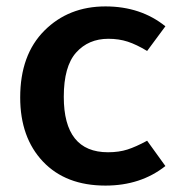

<svg xmlns="http://www.w3.org/2000/svg" viewBox="-20 -564 552 599"><path d="M309 15Q185 15 114 -60Q43 -135 43 -260Q43 -393 118.5 -468.5Q194 -544 309 -544Q419 -544 496 -482L439 -405Q406 -425 378.5 -434Q351 -443 318 -443Q256 -443 217.5 -400Q179 -357 179 -262Q179 -89 317 -89Q351 -89 377.5 -97.5Q404 -106 439 -125L496 -46Q419 15 309 15Z"/></svg>

Font: Trujillo Medium
Style: Regular
Weight: 500
Designer: Fira Sans original fonts by bBox Type GmbH, Carrois Corporate GbR, & Edenspiekermann AG / Changes by Cristiano Sobral
Foundry: Fira Sans original fonts by bBox Type GmbH, Carrois Corporate GbR, & Edenspiekermann AG / Changes by Cristiano Sobral
Version: Version 4.301;October 17, 2021;FontCreator 14.0.0.2814 64-bi